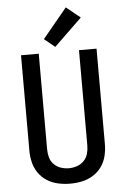

<svg xmlns="http://www.w3.org/2000/svg" viewBox="-64 -1026 703 1079"><g transform="rotate(-5 288.0 -486.5)"><path d="M288 8Q322 8 355 1Q388 -6 417 -24Q446 -42 465.5 -69.5Q485 -97 493 -130Q501 -163 501 -197V-735H402V-197Q402 -173 395.5 -150.5Q389 -128 372.5 -111Q356 -94 333.5 -86.5Q311 -79 288 -79Q265 -79 242.5 -86.5Q220 -94 203.5 -111Q187 -128 181 -150.5Q175 -173 175 -197V-735H75V-197Q75 -163 83 -130Q91 -97 110.5 -69.5Q130 -42 159 -24Q188 -6 221.5 1Q255 8 288 8ZM271 -765 428 -917 349 -981 211 -814Z"/></g></svg>

Font: Iosevka Sparkle Medium
Style: Regular
Weight: 500
Designer: Belleve Invis
Foundry: Belleve Invis
Version: Version 4.5.0; ttfautohint (v1.8.3)